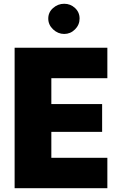

<svg xmlns="http://www.w3.org/2000/svg" viewBox="-20 -986 595 1006"><path d="M542.5 -159.2V0H56.6V-735.8H542.5V-576.2H249V-440.9H515.1V-294.9H249V-159.2ZM232.9 -888.7Q232.9 -921.9 258.3 -944.1Q283.7 -966.3 316.4 -966.3Q349.1 -966.3 373 -944.1Q397 -921.9 397 -888.7Q397 -856 373 -832Q349.1 -808.1 316.4 -808.1Q283.7 -808.1 258.3 -832Q232.9 -856 232.9 -888.7Z"/></svg>

Font: Estedad-FD Black
Style: Regular
Weight: 900
Designer: Amin Abedi
Version: Version 7.3